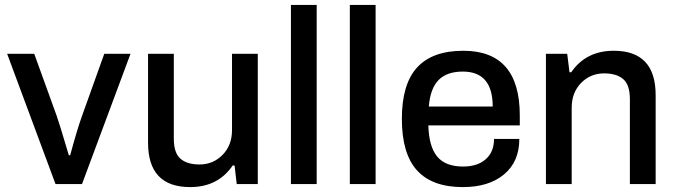

<svg xmlns="http://www.w3.org/2000/svg" viewBox="-20 -743 2729 775"><path d="M204.1 0 8.8 -525.9H118.2L209 -274.9Q218.8 -248 257.8 -116.2H263.2Q292 -222.7 311 -274.9L400.9 -525.9H506.8L311 0Z M747.6 12.2Q577.6 12.2 577.6 -167V-525.9H681.6V-183.1Q681.6 -125.5 708.5 -102.3Q735.4 -79.1 785.6 -79.1Q840.3 -79.1 878.4 -117.9Q916.5 -156.7 916.5 -217.8V-525.9H1020.5V0H935.5L926.8 -75.2H919.4Q859.9 12.2 747.6 12.2Z M1154.3 0V-723.1H1258.3V0Z M1392.1 0V-723.1H1496.1V0Z M1848.1 12.2Q1724.6 12.2 1663.3 -55.2Q1602.1 -122.6 1602.1 -263.2Q1602.1 -403.8 1663.8 -470.9Q1725.6 -538.1 1850.1 -538.1Q2078.1 -538.1 2078.1 -276.9V-236.8H1709Q1711.4 -150.9 1744.9 -110.8Q1778.3 -70.8 1849.1 -70.8Q1907.2 -70.8 1940.7 -100.3Q1974.1 -129.9 1974.1 -182.1H2076.2Q2076.2 -90.3 2014.6 -39.1Q1953.1 12.2 1848.1 12.2ZM1710.9 -313H1968.8Q1968.8 -454.1 1848.1 -454.1Q1783.7 -454.1 1750.2 -419.9Q1716.8 -385.7 1710.9 -313Z M2183.6 0V-525.9H2269.5L2278.8 -451.2H2285.6Q2345.2 -538.1 2457.5 -538.1Q2626.5 -538.1 2626.5 -358.9V0H2522.5V-342.8Q2522.5 -400.4 2495.6 -423.6Q2468.8 -446.8 2418.5 -446.8Q2363.3 -446.8 2325.4 -408Q2287.6 -369.1 2287.6 -308.1V0Z"/></svg>

Font: Archivo Medium
Style: Regular
Weight: 500
Designer: Hector Gatti
Foundry: Omnibus-Type
Version: Version 2.001